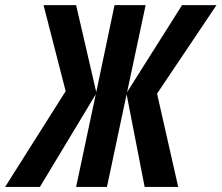

<svg xmlns="http://www.w3.org/2000/svg" viewBox="-87 -734 870 754"><path d="M-66.9 0 170.9 -376 84 -713.9H211.9L291 -372.1L362.8 -713.9H484.9L412.1 -372.1L627.9 -713.9H763.2L529.8 -366.2L612.8 0H481L410.2 -363.8L333 0H211.9L289.1 -363.8L69.8 0Z"/></svg>

Font: Open Sans Condensed
Style: Italic
Weight: 400
Width: 3
Italic angle: -12°
Designer: Monotype Design Team
Foundry: Monotype Imaging Inc.
Version: Version 3.000